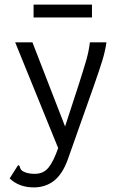

<svg xmlns="http://www.w3.org/2000/svg" viewBox="-20 -641 540 835"><path d="M443 -457Q437 -416 424.5 -376Q412 -336 389 -270L275 52Q252 116 215 145Q178 174 127 174Q63 174 22 135L53 86L59 77L65 81Q67 91 72 97.5Q77 104 91 109Q109 115 131 115Q168 115 190 89Q212 63 233 3L46 -457H121L263 -91L323 -275Q345 -344 355.5 -380.5Q366 -417 371 -457ZM126 -621H380V-565H126Z"/></svg>

Font: Vazir Code FD
Style: Code-FD
Weight: 400
Foundry: DejaVu fonts team - Redesigned by Saber Rastikerdar
Version: Version 1.1.2